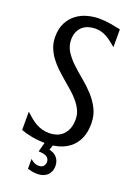

<svg xmlns="http://www.w3.org/2000/svg" viewBox="-161 -747 697 986"><g transform="rotate(20 187.0 -253.5)"><path d="M162.1 -42Q181.6 -42 200.4 -48.1Q219.2 -54.2 233.9 -67.9Q248.5 -81.5 257.3 -102.8Q266.1 -124 266.1 -154.8Q266.1 -181.2 255.6 -203.6Q245.1 -226.1 228 -246.6Q210.9 -267.1 189 -286.4Q167 -305.7 144 -325.2Q121.1 -344.7 99.1 -365.5Q77.1 -386.2 60.1 -409.4Q43 -432.6 32.5 -459.5Q22 -486.3 22 -518.1Q22 -564.5 39.1 -596.2Q56.2 -627.9 82.5 -647.2Q108.9 -666.5 140.9 -674.8Q172.9 -683.1 203.1 -683.1Q234.9 -683.1 264.4 -678Q293.9 -672.9 321.3 -667V-569.8Q305.7 -583 291.7 -593.8Q277.8 -604.5 263.9 -612.1Q250 -619.6 235.4 -623.8Q220.7 -627.9 204.1 -627.9Q183.6 -627.9 165.3 -622.3Q147 -616.7 133.5 -605Q120.1 -593.3 112.1 -575.2Q104 -557.1 104 -532.2Q104 -497.6 122.1 -469Q140.1 -440.4 167.5 -414.6Q194.8 -388.7 226.6 -362.8Q258.3 -336.9 285.6 -307.1Q313 -277.3 331.1 -241.9Q349.1 -206.5 349.1 -161.1Q349.1 -127 341.3 -100.8Q333.5 -74.7 320.1 -55.4Q306.6 -36.1 289.1 -22.9Q271.5 -9.8 251.5 -1.7Q231.4 6.3 210.2 9.8Q189 13.2 168.9 13.2Q145 13.2 125 11.5Q105 9.8 87.6 6.6Q70.3 3.4 55.4 -0.7Q40.5 -4.9 26.4 -9.8V-109.9Q41.5 -95.7 56.6 -83.3Q71.8 -70.8 88.1 -61.5Q104.5 -52.2 122.6 -47.1Q140.6 -42 162.1 -42ZM164.6 -14.6H210L192.9 37.6Q204.6 39.6 215.1 44.9Q225.6 50.3 233.4 58.8Q241.2 67.4 245.8 79.1Q250.5 90.8 250.5 105.5Q250.5 123 244.6 136.2Q238.8 149.4 228.8 158.2Q218.8 167 205.3 171.4Q191.9 175.8 176.8 175.8Q160.2 175.8 146.2 172.9Q132.3 169.9 122.6 167V113.3Q131.8 122.1 143.3 127.9Q154.8 133.8 168.9 133.8Q187 133.8 194.8 123.5Q202.6 113.3 202.6 101.6Q202.6 64.5 143.6 64.5Z"/></g></svg>

Font: Crushed
Style: Regular
Weight: 400
Width: 3
Designer: Astigmatic (AOETI)
Foundry: Astigmatic (AOETI)
Version: Version 001.000